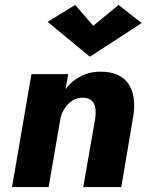

<svg xmlns="http://www.w3.org/2000/svg" viewBox="-20 -762 597 782"><path d="M360 -657 286 -742 174 -673 346 -531 557 -668 463 -742ZM368 -280 319 0H474L524 -296C537 -397 499 -471 389 -470C327 -470 280 -442 247 -399L258 -460H108L29 0H178L227 -284C238 -325 272 -367 321 -364C368 -361 373 -323 368 -280Z"/></svg>

Font: Jost*
Style: Bold Italic
Weight: 700
Italic angle: -10°
Version: Version 3.7